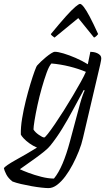

<svg xmlns="http://www.w3.org/2000/svg" viewBox="-73 -766 566 986"><path d="M176 200Q164 200 140.5 197.5Q117 195 89 190Q61 185 35 179Q9 173 -9 166Q-31 149 -41 129Q-51 109 -53 98Q-50 92 -34 81Q-18 70 7 56Q32 42 61 25.5Q90 9 117 -8Q96 -17 78 -30Q60 -43 48.5 -55.5Q37 -68 34 -75Q33 -112 40.5 -157.5Q48 -203 59.5 -249Q71 -295 83 -334.5Q95 -374 104.5 -400Q114 -426 118 -430Q125 -438 137 -449.5Q149 -461 163 -472.5Q177 -484 189.5 -492Q202 -500 209 -500Q225 -500 253.5 -491.5Q282 -483 315.5 -468.5Q349 -454 378 -436L391 -500Q398 -500 407.5 -498.5Q417 -497 426 -493Q435 -489 441 -482.5Q447 -476 447 -465Q447 -463 446 -456Q445 -449 442 -436L353 -57Q346 -25 332 10Q318 45 300.5 78.5Q283 112 262.5 139.5Q242 167 220 183.5Q198 200 176 200ZM204 151Q228 122 248.5 73.5Q269 25 286 -39L338 -233Q345 -258 352 -277.5Q359 -297 362 -301L357 -304Q328 -251 301 -200.5Q274 -150 246 -104.5Q218 -59 186 -19Q176 -6 154.5 11.5Q133 29 108 47Q83 65 61.5 80Q40 95 29 103Q43 110 73.5 121.5Q104 133 139.5 142Q175 151 204 151ZM154 -60Q158 -60 173 -79Q188 -98 209.5 -129.5Q231 -161 255 -199Q279 -237 301.5 -275Q324 -313 342 -345.5Q360 -378 368 -397Q330 -413 284 -424.5Q238 -436 191 -440Q179 -427 166.5 -392.5Q154 -358 141.5 -314Q129 -270 119.5 -226Q110 -182 104.5 -148Q99 -114 99 -101Q107 -87 126.5 -73.5Q146 -60 154 -60ZM207 -573Q200 -578 194.5 -582.5Q189 -587 188 -591Q235 -648 265.5 -682Q296 -716 314 -731Q332 -746 338 -746Q345 -746 357.5 -730Q370 -714 388 -680Q406 -646 431 -591Q427 -587 423.5 -582.5Q420 -578 410 -573L329 -673Z"/></svg>

Font: Texturina Medium 12pt Thin
Style: Italic
Weight: 250
Italic angle: -11°
Version: Version 1.002